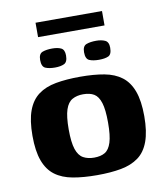

<svg xmlns="http://www.w3.org/2000/svg" viewBox="-76 -718 683 788"><g transform="rotate(-10 265.0 -324.0)"><path d="M266 6Q209 6 165 -2Q121 -10 91.5 -32Q62 -54 47 -94.5Q32 -135 32 -199Q32 -263 47 -303.5Q62 -344 91.5 -366Q121 -388 165 -396Q209 -404 266 -404Q324 -404 367 -396Q410 -388 439 -366Q468 -344 483 -303.5Q498 -263 498 -199Q498 -135 483 -94Q468 -53 438.5 -31.5Q409 -10 366 -2Q323 6 266 6ZM266 -67Q294 -67 311.5 -77.5Q329 -88 338 -116.5Q347 -145 347 -199Q347 -253 338 -281.5Q329 -310 311.5 -320.5Q294 -331 266 -331Q240 -331 221 -320.5Q202 -310 192.5 -281.5Q183 -253 183 -199Q183 -145 192.5 -116.5Q202 -88 221 -77.5Q240 -67 266 -67ZM355 -459Q331 -459 315.5 -465.5Q300 -472 300 -500Q300 -526 316.5 -532Q333 -538 357 -538Q379 -538 394 -531Q409 -524 409 -500Q409 -472 394.5 -465.5Q380 -459 355 -459ZM172 -459Q148 -459 132.5 -465.5Q117 -472 117 -500Q117 -526 133.5 -532Q150 -538 174 -538Q197 -538 211 -531Q225 -524 225 -500Q225 -473 210.5 -466Q196 -459 172 -459ZM125 -594V-654H402V-594Z"/></g></svg>

Font: r_Genos
Style: Bold
Weight: 700
Designer: Robert E. Leuschke
Foundry: Robert E. Leuschke
Version: Version 2.000;June 29, 2024;FontCreator 14.0.0.2814 32-bit